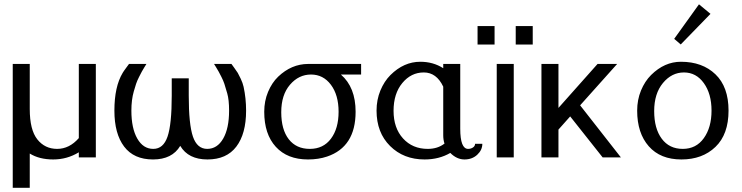

<svg xmlns="http://www.w3.org/2000/svg" viewBox="-20 -741 3492 904"><path d="M40 0ZM351.1 -90.8V-439.9H431.2V0H351.1V-23.9Q295.9 9.8 230.5 9.8Q165 9.8 120.1 -18.1V143.1H40V-439.9H120.1V-228Q120.1 -129.4 155.8 -84.7Q191.4 -40 249 -40Q306.6 -40 351.1 -90.8Z M868.7 -291Q868.7 -155.3 888.4 -97.7Q908.2 -40 955.6 -40Q1002.9 -40 1030.8 -88.4Q1058.6 -136.7 1058.6 -220.2Q1058.6 -271 1050 -301Q1041.5 -331.1 1036.4 -346.4Q1031.2 -361.8 1022.5 -378.9Q1013.7 -396 1009.5 -403.8Q1005.4 -411.6 996.8 -425.3Q988.3 -439 987.8 -439.9H1069.8Q1070.8 -438.5 1083 -421.6Q1095.2 -404.8 1099.4 -397.9Q1103.5 -391.1 1113.3 -370.6Q1123 -350.1 1127 -332Q1138.7 -277.8 1138.7 -220.2Q1138.7 -111.3 1092.8 -50.8Q1046.9 9.8 956.8 9.8Q866.7 9.8 828.6 -54.2Q790.5 9.8 700.4 9.8Q610.4 9.8 564.5 -50.8Q518.6 -111.3 518.6 -220.2Q518.6 -333 557.6 -397.9Q561.5 -404.8 574 -421.6Q586.4 -438.5 587.4 -439.9H669.4Q668.9 -439 660.4 -425.3Q651.9 -411.6 647.7 -403.8Q643.6 -396 634.8 -378.9Q626 -361.8 620.8 -346.4Q615.7 -331.1 609.9 -310.5Q598.6 -271.5 598.6 -220.2Q598.6 -136.7 626.5 -88.4Q654.3 -40 701.7 -40Q749 -40 768.8 -97.7Q788.6 -155.3 788.6 -291V-372.1H868.7Z M1654.3 -214.8Q1654.3 -49.3 1520 -3.9Q1479.5 9.8 1430.2 9.8Q1333 9.8 1278.6 -49.8Q1224.1 -109.4 1224.1 -214.8Q1224.1 -265.6 1242.2 -308.6Q1260.3 -351.6 1289.6 -379.9Q1352.1 -439.5 1430.2 -439.9H1680.2V-390.1H1585Q1654.3 -330.1 1654.3 -214.8ZM1574.2 -214.8Q1574.2 -293.5 1538.1 -341.8Q1502 -390.1 1444.3 -390.1Q1386.7 -390.1 1345.5 -342.3Q1304.2 -294.4 1304.2 -212.6Q1304.2 -130.9 1339.6 -85.4Q1375 -40 1438.7 -40Q1502.4 -40 1538.3 -88.1Q1574.2 -136.2 1574.2 -214.8Z M1752.9 0ZM2147 -439.9V-134.8Q2147 -40 2184.1 -40Q2196.8 -40 2206.8 -46.6Q2216.8 -53.2 2216.8 -64H2251Q2251 -34.7 2227.1 -12.5Q2203.1 9.8 2167 9.8Q2130.9 9.8 2100.1 -21Q2047.4 9.8 1979 9.8Q1880.4 9.8 1816.7 -53.5Q1752.9 -116.7 1752.9 -220.2Q1752.9 -271 1771 -314.9Q1789.1 -358.4 1818.4 -387.7Q1881.3 -450.2 1959 -450.2Q2019.5 -450.2 2066.9 -419.9V-439.9ZM2066.9 -333Q2035.2 -399.9 1975.3 -399.9Q1915.5 -399.9 1874.3 -350.1Q1833 -300.3 1833 -219.2Q1833 -138.2 1877.7 -89.1Q1922.4 -40 1994.1 -40Q2040.5 -40 2072.8 -64.9Q2066.9 -83 2066.9 -104Z M2258.8 0ZM2228.5 -531.2ZM2488.3 -531.2ZM2408.2 -618.2H2488.3V-531.2H2408.2ZM2228.5 -618.2H2308.6V-531.2H2228.5ZM2318.8 0ZM2318.8 -439.9H2398.9V0H2318.8Z M2529.3 0ZM2609.4 -130.9V0H2529.3V-439.9H2609.4V-232.9L2793.5 -439.9H2885.7L2711.4 -245.1L2903.3 0H2817.4L2664.6 -192.9Z M2980 0ZM3154.3 -531.7ZM3154.3 -531.7ZM3271 -720.7 3325.2 -675.8 3185.1 -531.7 3154.3 -558.1ZM2980 0ZM3293.9 -90.6Q3330.1 -141.1 3330.1 -220.2Q3330.1 -299.3 3293.9 -349.6Q3257.8 -399.9 3200.2 -399.9Q3142.6 -399.9 3101.3 -350.1Q3060.1 -300.3 3060.1 -218Q3060.1 -135.7 3095.7 -87.9Q3131.3 -40 3194.6 -40Q3257.8 -40 3293.9 -90.6ZM2980 -220.2Q2980 -271 2998 -314.9Q3016.1 -358.4 3045.4 -387.7Q3108.4 -450.2 3186 -450.2Q3287.1 -450.2 3348.6 -391.1Q3410.2 -332 3410.2 -220.2Q3410.2 -108.4 3348.6 -49.3Q3287.1 9.8 3188.2 9.8Q3089.4 9.8 3034.7 -52.2Q2980 -114.3 2980 -220.2Z"/></svg>

Font: Pfennig
Style: Medium
Weight: 500
Version: Version 20120410 ; ttfautohint (v0.8)